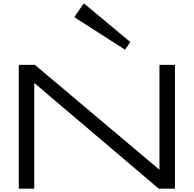

<svg xmlns="http://www.w3.org/2000/svg" viewBox="-20 -1143 1173 1163"><path d="M93.8 -750H191.4L944.8 -115.7H945.8V-750H1039.6V0H941.9L188.5 -639.6H187.5V0H93.8ZM430.2 -1039.1 487.8 -1123 769 -888.7 737.8 -841.8Z"/></svg>

Font: Michroma+
Style: Regular
Weight: 400
Designer: beogot
Foundry: beogot
Version: Version